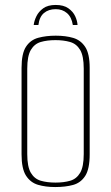

<svg xmlns="http://www.w3.org/2000/svg" viewBox="-20 -743 449 775"><path d="M205 -723Q237 -723 256 -709.5Q275 -696 283.5 -677.5Q292 -659 293 -642H274Q269 -674 250.5 -690Q232 -706 205 -706Q176 -706 157.5 -690.5Q139 -675 135 -642H116Q118 -659 127 -677.5Q136 -696 154.5 -709.5Q173 -723 205 -723ZM203 12Q164 12 133.5 3Q103 -6 85 -34Q67 -62 67 -120V-469Q67 -527 85 -554.5Q103 -582 134.5 -590.5Q166 -599 205 -599Q245 -599 275.5 -590Q306 -581 324 -553.5Q342 -526 342 -469V-120Q342 -61 324 -33Q306 -5 275 3.5Q244 12 203 12ZM204 -6Q238 -6 263.5 -13.5Q289 -21 303.5 -45.5Q318 -70 318 -121V-466Q318 -517 303.5 -541.5Q289 -566 263 -573.5Q237 -581 204 -581Q170 -581 144.5 -573.5Q119 -566 104.5 -541.5Q90 -517 90 -466V-121Q90 -70 104.5 -45.5Q119 -21 144.5 -13.5Q170 -6 204 -6Z"/></svg>

Font: Alumni Sans Thin Thin
Style: Regular
Weight: 250
Version: Version 1.018